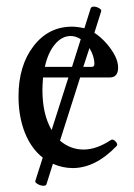

<svg xmlns="http://www.w3.org/2000/svg" viewBox="-20 -507 413 592"><path d="M123 62Q120.1 66.4 111.8 65.7Q103.5 64.9 95.5 60.1Q87.4 55.2 88.9 50.8L111.8 -21Q76.2 -48.8 56.6 -98.1Q37.1 -147.5 37.1 -210Q37.1 -304.7 83.3 -364.7Q129.4 -424.8 202.1 -424.8Q218.3 -424.8 240.2 -419.9L259.8 -481.9Q262.2 -486.8 270 -486.6Q277.8 -486.3 285.6 -481.7Q293.5 -477.1 292 -472.2L271 -405.8Q290.5 -393.6 310.1 -371.1Q344.2 -330.6 344.2 -298.8Q344.2 -268.1 317.9 -268.1H227.1L165 -73.2Q197.3 -45.9 237.8 -45.9Q277.3 -45.9 321.8 -75.2Q328.1 -79.6 336.2 -71Q344.2 -62.5 339.8 -57.1Q274.4 11.2 204.1 11.2Q173.3 11.2 143.1 -2ZM198.2 -396Q170.9 -396 149.4 -370.4Q127.9 -344.7 118.2 -300.8H202.1L229 -386.2Q212.9 -396 198.2 -396ZM271 -310.1Q271 -333 255.9 -358.9L236.8 -300.8H263.2Q271 -300.8 271 -310.1ZM110.8 -230Q110.8 -154.3 139.2 -106L190.9 -268.1H112.8Q110.8 -243.7 110.8 -230Z"/></svg>

Font: Junicode SmCond
Style: Regular
Weight: 400
Width: 4
Designer: Peter S. Baker
Version: Version 2.206